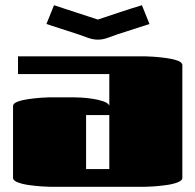

<svg xmlns="http://www.w3.org/2000/svg" viewBox="-20 -716 746 736"><path d="M49 -432V-500H539Q547 -500 569.5 -498.5Q592 -497 617.5 -493.5Q643 -490 661 -483.5Q679 -477 679 -466V-34Q679 -24 661 -17Q643 -10 617.5 -6.5Q592 -3 569.5 -1.5Q547 0 539 0H170Q162 0 139.5 -1.5Q117 -3 91.5 -6.5Q66 -10 48 -17Q30 -24 30 -34V-309Q30 -320 48 -326.5Q66 -333 91.5 -336.5Q117 -340 139.5 -341.5Q162 -343 170 -343H259Q270 -343 290.5 -342Q311 -341 334 -337.5Q357 -334 375 -328Q393 -322 398 -313Q399 -312 399 -309V-432ZM399 -275H310V-68H399ZM187 -696 355 -641Q397 -655 439 -669Q481 -683 524 -696L553 -624L429 -584Q412 -578 393 -571Q374 -564 355 -564Q337 -564 317.5 -571Q298 -578 281 -584L158 -624Z"/></svg>

Font: Gajraj One
Style: Regular
Weight: 400
Designer: Saurabh Sharma
Foundry: Saurabh Sharma
Version: Version 1.000